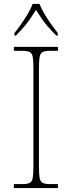

<svg xmlns="http://www.w3.org/2000/svg" viewBox="-20 -951 365 971"><path d="M50 0V-20H93Q118 -20 130 -26Q142 -32 145.5 -51Q149 -70 149 -108V-606Q149 -645 145.5 -663.5Q142 -682 130 -688Q118 -694 93 -694H50V-714H273V-694H233Q208 -694 196 -688Q184 -682 180.5 -663.5Q177 -645 177 -606V-108Q177 -70 180.5 -51Q184 -32 196 -26Q208 -20 233 -20H273V0ZM53 -784Q69 -803 87 -829Q105 -855 121 -882Q137 -909 145 -931H180Q188 -909 204 -882Q220 -855 238.5 -829Q257 -803 272 -784V-771H265Q240 -796 222.5 -816Q205 -836 191 -856.5Q177 -877 162 -901Q147 -877 133 -856.5Q119 -836 102 -816Q85 -796 60 -771H53Z"/></svg>

Font: Noto Serif Gujarati Thin
Style: Regular
Weight: 250
Version: Version 2.102